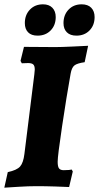

<svg xmlns="http://www.w3.org/2000/svg" viewBox="-24 -862 458 889"><path d="M243 -113Q243 -90 249.5 -82Q256 -74 271 -74Q286 -74 295.5 -75Q305 -76 308 -77L313 -68L296 4Q278 3 232 1.5Q186 0 144 0Q108 0 59.5 3Q11 6 -4 7L12 -65Q54 -74 69 -91Q84 -108 89 -149L135 -518Q137 -536 137 -540Q137 -557 130 -563.5Q123 -570 106 -570L77 -569L71 -580L87 -645L232 -644Q258 -644 312 -646.5Q366 -649 384 -650L368 -574Q333 -569 320.5 -559Q308 -549 303 -521Q284 -415 263.5 -277.5Q243 -140 243 -113ZM91 -755Q91 -793 114.5 -817.5Q138 -842 175 -842Q203 -842 218.5 -826Q234 -810 234 -783Q234 -745 210.5 -721Q187 -697 150 -697Q121 -697 106 -712.5Q91 -728 91 -755ZM270 -755Q270 -793 293.5 -817.5Q317 -842 354 -842Q383 -842 398.5 -826Q414 -810 414 -783Q414 -745 390.5 -721Q367 -697 330 -697Q301 -697 285.5 -712.5Q270 -728 270 -755Z"/></svg>

Font: Alegreya ExtraBold
Style: Italic
Weight: 800
Italic angle: -7°
Designer: Juan Pablo del Peral
Foundry: Huerta Tipografica
Version: Version 2.007; ttfautohint (v1.6)